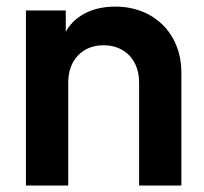

<svg xmlns="http://www.w3.org/2000/svg" viewBox="-20 -576 633 596"><path d="M60.5 -543.5H184.2V-436.5L174 -455.5Q192.5 -504.5 235.4 -530Q278.2 -555.5 337.5 -555.5Q397.2 -555.5 444 -529.5Q490.8 -503.5 516.9 -456.8Q543 -410 543 -350.2V0H411.8V-319Q411.8 -354.2 398 -380.5Q384.2 -406.8 359.1 -421.1Q334 -435.5 302 -435.5Q252.5 -435.5 222.1 -403.8Q191.8 -372 191.8 -319V0H60.5Z"/></svg>

Font: Trafiko Sans Variable
Style: Regular
Weight: 400
Designer: Gumpita Rahayu / Trafiko
Foundry: Tokotype / Trafiko
Version: Version 0.001;FEAKit 1.0